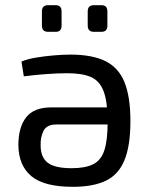

<svg xmlns="http://www.w3.org/2000/svg" viewBox="-20 -710 579 742"><path d="M261 12Q151 12 101.5 -29Q52 -70 51 -149Q51 -218 81 -256.5Q111 -295 178 -295H452V-229H199Q160 -229 148 -204Q136 -179 137 -149Q137 -102 164.5 -81Q192 -60 257 -60Q310 -60 340.5 -75.5Q371 -91 383.5 -130Q396 -169 396 -238Q396 -316 380.5 -357Q365 -398 331 -412.5Q297 -427 241 -427Q201 -427 155.5 -423.5Q110 -420 72 -415L63 -472Q86 -482 119.5 -487.5Q153 -493 188.5 -496Q224 -499 252 -499Q336 -499 387 -474Q438 -449 461 -392.5Q484 -336 484 -242Q484 -147 461 -91Q438 -35 389 -11.5Q340 12 261 12ZM372 -690Q395 -690 395 -666V-611Q395 -587 372 -587H343Q319 -587 319 -611V-666Q319 -690 343 -690ZM195 -690Q218 -690 218 -666V-611Q218 -587 195 -587H166Q142 -587 142 -611V-666Q142 -690 166 -690Z"/></svg>

Font: Exo 2
Style: Regular
Weight: 400
Designer: Natanael Gama
Foundry: Natanael Gama
Version: Version 2.010